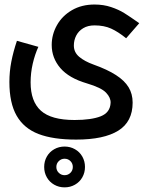

<svg xmlns="http://www.w3.org/2000/svg" viewBox="-20 -564 640 828"><path d="M20.5 -210.5Q20.5 -255 28.8 -297.8Q37 -340.5 53 -388L145.5 -362Q130.5 -329.5 121.2 -289.5Q112 -249.5 112 -208.5Q112 -126.5 156.5 -86.5Q201 -46.5 301.5 -46.5Q374 -46.5 414.5 -62.5Q455 -78.5 457 -120.5Q458 -142.5 437.5 -164.2Q417 -186 354.5 -204.5Q277.5 -227 240.2 -270.5Q203 -314 203 -370Q203 -415 225.5 -455.2Q248 -495.5 290 -520Q332 -544.5 387.5 -544.5Q426.5 -544.5 459.2 -533.5Q492 -522.5 516 -507.5Q540 -492.5 580.5 -464L524 -399Q489.5 -427 459 -440.8Q428.5 -454.5 387.5 -454.5Q359 -454.5 339 -442.5Q319 -430.5 308.8 -410.8Q298.5 -391 298.5 -367.5Q298.5 -338.5 321.5 -319Q344.5 -299.5 383.5 -285.5Q443.5 -264 480.2 -240.2Q517 -216.5 534.5 -187.8Q552 -159 552 -121.5Q552 -39 490 -0.5Q428 38 308.5 38Q209 38 146 13.8Q83 -10.5 51.8 -65Q20.5 -119.5 20.5 -210.5ZM170.5 156Q170.5 131.5 182 111.2Q193.5 91 213.8 79.5Q234 68 258.5 68Q283 68 303.2 79.5Q323.5 91 335 111.2Q346.5 131.5 346.5 156Q346.5 180.5 335 200.8Q323.5 221 303.2 232.5Q283 244 258.5 244Q234 244 213.8 232.5Q193.5 221 182 200.8Q170.5 180.5 170.5 156ZM258.5 191.5Q273.5 191.5 283.8 181.2Q294 171 294 156Q294 141 283.8 130.8Q273.5 120.5 258.5 120.5Q244 120.5 233.5 130.8Q223 141 223 156Q223 171 233.5 181.2Q244 191.5 258.5 191.5Z"/></svg>

Font: JuliaMono Medium
Style: Italic
Weight: 500
Italic angle: -9°
Monospace: yes
Designer: cormullion
Foundry: corm
Version: Version 0.054; ttfautohint (v1.8.4)